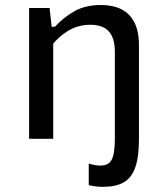

<svg xmlns="http://www.w3.org/2000/svg" viewBox="-20 -545 660 754"><path d="M383.7 188.7Q354.5 188.7 328.5 182V97.3Q354 105.3 374.3 105.3Q396.3 105.3 408.5 94.9Q420.7 84.5 425.7 62Q430.7 39.5 431 0H525.7Q525.7 72.3 510.9 113.2Q496.2 154.2 465.4 171.4Q434.7 188.7 383.7 188.7ZM189 0H94.3V-513.7H174.7L184.3 -427H189ZM431 0V-342.3Q431 -382 418.5 -405.4Q406 -428.8 384.8 -438.3Q363.7 -447.8 335.5 -447.8Q286 -447.8 245.6 -422.8Q205.2 -397.7 172 -352.5V-440H195.7Q232 -479 274.5 -502.2Q317 -525.3 376.3 -525.3Q423.2 -525.3 456.4 -508.8Q489.7 -492.2 507.7 -457.2Q525.7 -422.2 525.7 -367.7V0Z"/></svg>

Font: Monaspace Neon Var ExtraLight
Style: Regular
Weight: 200
Designer: Riley Cran and the Lettermatic Team
Version: Version 1.200 (Monaspace Neon Var)